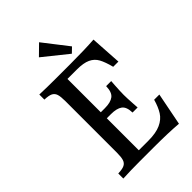

<svg xmlns="http://www.w3.org/2000/svg" viewBox="-244 -918 1018 1018"><g transform="rotate(-45 265.0 -409.0)"><path d="M508 -177 472 6Q398 0 290 0H180Q116 0 58 3V-35Q90 -36 105 -43.5Q120 -51 125.5 -68Q131 -85 131 -119V-505Q131 -539 125.5 -556Q120 -573 105 -580.5Q90 -588 58 -589V-627Q116 -625 180 -625H290Q396 -625 467 -630L478 -454H439Q427 -501 412.5 -527.5Q398 -554 370 -567Q342 -580 293 -580H222V-330H253Q296 -330 317.5 -346.5Q339 -363 340 -408H378L376 -380Q373 -334 373 -309Q373 -287 376 -240L378 -210H340Q339 -254 317.5 -269.5Q296 -285 253 -285H222V-45H293Q351 -45 386 -61Q421 -77 439 -105.5Q457 -134 469 -177ZM361 -685 333 -658 196 -768 253 -824Z"/></g></svg>

Font: Gupter Medium
Style: Regular
Weight: 500
Designer: Octavio Pardo
Version: Version 1.000